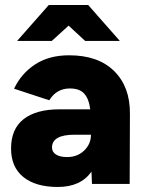

<svg xmlns="http://www.w3.org/2000/svg" viewBox="-20 -732 581 764"><path d="M344 -49Q301 12 210 12Q122 12 73 -27.5Q24 -67 24 -141Q24 -219 74 -258Q124 -297 217 -297H339Q334 -338 315.5 -359Q297 -380 258 -380Q205 -380 176 -333L36 -379Q64 -439 119.5 -475.5Q175 -512 255 -512Q371 -512 434.5 -449Q498 -386 497 -279L496 0H346ZM247 -107Q288 -107 315 -133Q342 -159 342 -196H277Q187 -196 187 -145Q187 -127 203 -117Q219 -107 247 -107ZM253 -630 186 -569H48L174 -712H331L457 -569H319Z"/></svg>

Font: Oak Sans ExtraBold
Style: Regular
Weight: 800
Designer: Erik Kennedy, Walven
Foundry: Erik Kennedy, Walven
Version: Version 1.000